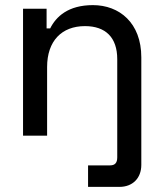

<svg xmlns="http://www.w3.org/2000/svg" viewBox="-20 -530 636 750"><path d="M343 -510C246 -510 199 -465 176 -419H162V-496H70V0H164V-268C164 -370 221 -428 312 -428C392 -428 438 -384 438 -299V85C438 106 429 116 410 116H324V200H447C497 200 532 167 532 114V-306C532 -441 446 -510 343 -510Z"/></svg>

Font: Space Text Medium
Style: Regular
Weight: 500
Designer: Florian Karsten (Space Text), Colophon Foundry (Space Mono)
Foundry: Florian Karsten
Version: Version 1.003;PS 001.003;hotconv 1.0.88;makeotf.lib2.5.64775